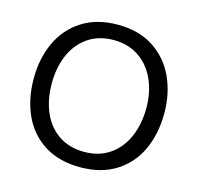

<svg xmlns="http://www.w3.org/2000/svg" viewBox="-112 -891 1061 1027"><g transform="rotate(15 418.0 -377.5)"><path d="M56 -378Q56 -489 97 -578Q138 -667 219.5 -719.5Q301 -772 418 -772Q534 -772 615 -719.5Q696 -667 737.5 -577.5Q779 -488 779 -378Q779 -265 738 -175.5Q697 -86 615.5 -34.5Q534 17 418 17Q301 17 219.5 -34.5Q138 -86 97 -175.5Q56 -265 56 -378ZM679 -381Q679 -467 648 -536.5Q617 -606 558 -646.5Q499 -687 418 -687Q334 -687 275 -646Q216 -605 186 -535Q156 -465 156 -378Q156 -289 186 -219Q216 -149 275 -108.5Q334 -68 418 -68Q500 -68 559 -109Q618 -150 648.5 -221Q679 -292 679 -381Z"/></g></svg>

Font: Biryani
Style: Regular
Weight: 400
Designer: Dan Reynolds and Mathieu Réguer
Foundry: Dan Reynolds and Mathieu Réguer
Version: Version 1.004; ttfautohint (v1.1) -l 5 -r 5 -G 72 -x 0 -D la